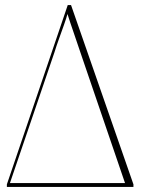

<svg xmlns="http://www.w3.org/2000/svg" viewBox="-20 -734 566 754"><path d="M7 0V-10L246 -714H259L504 -10V0ZM19 -15H471L305 -501Q288 -552 271.5 -599.5Q255 -647 245 -679Q241 -664 231.5 -637Q222 -610 211.5 -581Q201 -552 194 -529Z"/></svg>

Font: Noto Serif Display SemiCondensed Thin
Style: Regular
Weight: 100
Width: 4
Designer: Monotype Design Team
Foundry: Monotype Imaging Inc.
Version: Version 2.009